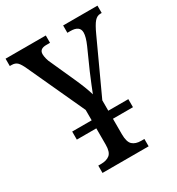

<svg xmlns="http://www.w3.org/2000/svg" viewBox="-174 -822 857 930"><g transform="rotate(-30 254.0 -357.0)"><path d="M511 -714V-673H503Q485 -673 470.5 -656.5Q456 -640 436 -596L302 -305V-247H414V-202H302V-116Q302 -72 319 -56.5Q336 -41 367 -41H385V0H127V-41H142Q174 -41 191.5 -55.5Q209 -70 209 -111V-202H100V-247H209V-305L64 -620Q50 -651 38.5 -662Q27 -673 7 -673H-3V-714H222V-673H201Q163 -673 163 -643Q163 -632 167 -616.5Q171 -601 177 -590L236 -459Q265 -395 277 -353Q290 -387 320 -458L370 -570Q388 -611 388 -635Q388 -673 336 -673H319V-714Z"/></g></svg>

Font: Noto Serif Cond
Style: Regular
Weight: 400
Width: 3
Designer: Monotype Design Team
Foundry: Monotype Imaging Inc.
Version: Version 1.001